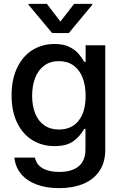

<svg xmlns="http://www.w3.org/2000/svg" viewBox="-20 -765 629 995"><path d="M54.7 51.8H161.1Q168.5 88.4 201.2 107.2Q233.9 126 287.1 126Q351.6 126 387.2 97.2Q422.9 68.4 422.9 7.8V-96.7H416Q396 -60.1 361.1 -33.9Q326.2 -7.8 261.7 -7.8Q198.7 -7.8 148.2 -38.6Q97.7 -69.3 68.8 -128.9Q40 -188.5 40 -270.5Q40 -353 68.6 -413.3Q97.2 -473.6 147.7 -505.4Q198.2 -537.1 262.7 -537.1Q308.1 -537.1 338.6 -522.2Q369.1 -507.3 385.7 -488Q402.3 -468.8 417 -444.3H423.8V-530.3H525.4V11.7Q525.4 77.6 494.6 122.1Q463.9 166.5 410.2 188.2Q356.4 210 286.1 210Q219.7 210 169.2 190.9Q118.7 171.9 89.1 136.2Q59.6 100.6 54.7 51.8ZM423.8 -268.6Q423.8 -322.8 407.7 -363.3Q391.6 -403.8 360.4 -426Q329.1 -448.2 285.2 -448.2Q240.2 -448.2 209 -425Q177.7 -401.9 162.1 -361.1Q146.5 -320.3 146.5 -268.6Q146.5 -216.3 162.4 -177Q178.2 -137.7 209.5 -115.7Q240.7 -93.8 285.2 -93.8Q351.6 -93.8 387.7 -139.9Q423.8 -186 423.8 -268.6ZM293 -653.3 364.3 -745.1H458V-740.2L336.9 -593.8H250L127.9 -740.2V-745.1H222.7Z"/></svg>

Font: Pretendard GOV Medium
Style: Regular
Weight: 500
Designer: Base glyphs from Inter by Rasmus Andersson; Hangeul glyphs from Noto Sans CJK(Source Han Sans) by Jang Soo-young and Kan
Foundry: Kil Hyung-jin
Version: Version 1.309